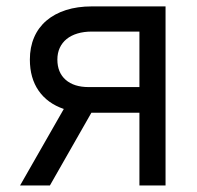

<svg xmlns="http://www.w3.org/2000/svg" viewBox="-20 -565 601 585"><path d="M404.8 -221.6H258.5L132.1 0H41.2L174.4 -233Q124.6 -250 97.8 -288.5Q71 -327.1 71 -383.5Q71 -421.2 84 -451.2Q96.9 -481.2 121.4 -502.1Q146 -523.1 180.9 -534.3Q215.9 -545.5 259.9 -545.5H484.4V0H404.8ZM404.8 -468.8H259.9Q235.4 -468.8 215.9 -462.9Q196.4 -457 182.9 -446Q169.4 -435 162.1 -419.2Q154.8 -403.4 154.8 -383.5Q154.8 -344.1 180 -321.9Q205.3 -299.7 250 -299.7H404.8Z"/></svg>

Font: Fast_Sans-Dotted
Style: Regular
Weight: 400
Version: Version 3.018